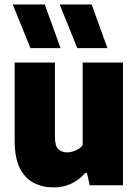

<svg xmlns="http://www.w3.org/2000/svg" viewBox="-20 -828 618 858"><path d="M219.5 9.5Q170 9.5 130.5 -11Q91 -31.5 68.2 -77.5Q45.5 -123.5 45.5 -200V-548.5H225.5V-214.5Q225.5 -176 240.5 -161.5Q255.5 -147 279.5 -147Q297 -147 317 -155.2Q337 -163.5 349.5 -179V-548.5H529.5V0H381L368.5 -55H361Q304 9.5 219.5 9.5ZM325.5 -613 246.5 -808H389.5L460 -613ZM116 -613 37 -808H180L250.5 -613Z"/></svg>

Font: Encode Sans SemiCondensed SemiCondensed ExtraBold
Style: Regular
Weight: 800
Width: 4
Designer: Multiple Designers
Foundry: Impallari Type
Version: Version 3.000; ttfautohint (v1.8.3) -l 8 -r 50 -G 200 -x 14 